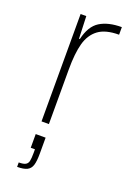

<svg xmlns="http://www.w3.org/2000/svg" viewBox="-144 -573 593 857"><g transform="rotate(20 152.5 -145.0)"><path d="M87 -510H114L118 -404H122Q137 -469 176.5 -493.5Q216 -518 280 -518V-482Q216 -482 182 -456.5Q148 -431 135 -383.5Q122 -336 122 -259V0H87ZM102 144V127H82V62H129V137Q129 174 123 193Q117 212 101 220Q85 228 54 228V207Q76 207 86 201.5Q96 196 99 183.5Q102 171 102 144Z"/></g></svg>

Font: Saira Semi Condensed Thin
Style: Regular
Weight: 100
Width: 4
Designer: Hector Gatti with collaboration of the Omnibus-Type team
Foundry: Omnibus-Type
Version: Version 1.001; ttfautohint (v1.8)